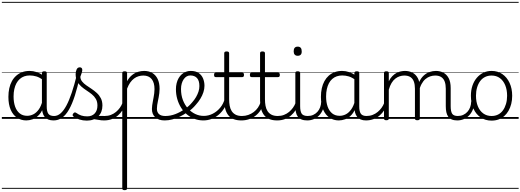

<svg xmlns="http://www.w3.org/2000/svg" viewBox="-20 -1287 5636 2079"><path d="M265 17Q209 17 165 -12Q121 -41 96 -98Q71 -155 71 -238Q71 -288 80.5 -331Q90 -374 109 -408.5Q128 -443 156 -467.5Q184 -492 220 -505.5Q256 -519 301 -519Q339 -519 376 -506.5Q413 -494 448 -470V-419Q409 -449 373.5 -459.5Q338 -470 302 -470Q270 -470 243 -460.5Q216 -451 194.5 -432Q173 -413 158 -385.5Q143 -358 135 -322Q127 -286 127 -242Q127 -180 143.5 -133Q160 -86 193 -59.5Q226 -33 274 -33Q308 -33 340.5 -49Q373 -65 399.5 -101.5Q426 -138 442 -202L461 -159Q440 -85 406 -47Q372 -9 335 4Q298 17 265 17ZM560 17Q527 17 502.5 7Q478 -3 463 -22Q448 -41 441 -69Q434 -97 434 -132V-495Q434 -506 440.5 -510.5Q447 -515 461 -515Q474 -515 480 -510.5Q486 -506 486 -496V-133Q486 -81 503 -56Q520 -31 566 -31Q573 -31 577.5 -23.5Q582 -16 581.5 -7Q581 2 576 9.5Q571 17 560 17ZM0 747H622V757H0ZM0 -20H622V0H0ZM0 -505H622V-500H0ZM0 -1267H622V-1257H0Z M560 17Q547 17 541.5 9.5Q536 2 537.5 -7Q539 -16 546.5 -23.5Q554 -31 566 -31Q603 -31 636 -59.5Q669 -88 699 -144Q729 -200 757 -283.5Q785 -367 812 -476Q815 -487 824 -488Q833 -489 841 -483.5Q849 -478 846 -467Q820 -343 790.5 -251.5Q761 -160 727 -100.5Q693 -41 652 -12Q611 17 560 17ZM622 747V757ZM622 -20V0ZM622 -505V-500ZM622 -1267V-1257Z M1109 17Q1076 17 1049.5 11.5Q1023 6 998 3.5Q973 1 944 12L965 -11Q1002 -25 1027.5 -29Q1053 -33 1073.5 -32Q1094 -31 1115 -31Q1124 -31 1128 -23.5Q1132 -16 1130.5 -7Q1129 2 1123.5 9.5Q1118 17 1109 17ZM920 19Q878 19 840 7Q802 -5 773 -27Q767 -33 766.5 -41.5Q766 -50 774 -59Q781 -68 788.5 -69.5Q796 -71 805 -65Q833 -45 860.5 -36Q888 -27 925 -27Q976 -27 1005.5 -58.5Q1035 -90 1035 -144Q1035 -186 1018 -215.5Q1001 -245 974 -266.5Q947 -288 917 -307.5Q887 -327 860 -350.5Q833 -374 816 -406Q799 -438 799 -485Q799 -511 809.5 -534.5Q820 -558 844 -558Q857 -558 864 -550.5Q871 -543 871 -530Q871 -519 865.5 -499.5Q860 -480 850 -456Q851 -427 869 -404.5Q887 -382 914 -363.5Q941 -345 971 -325Q1001 -305 1028 -280.5Q1055 -256 1072 -223Q1089 -190 1089 -144Q1089 -71 1043 -26Q997 19 920 19ZM622 747H1172V757H622ZM622 -20H1172V0H622ZM622 -505H1172V-500H622ZM622 -1267H1172V-1257H622Z M1107 17Q1096 17 1090.5 9.5Q1085 2 1085.5 -7Q1086 -16 1093 -23.5Q1100 -31 1113 -31Q1150 -31 1181 -43Q1212 -55 1236 -75Q1260 -95 1278 -120Q1296 -145 1306 -172Q1310 -183 1319 -182.5Q1328 -182 1334 -174.5Q1340 -167 1337 -157Q1326 -124 1306 -93Q1286 -62 1257.5 -37Q1229 -12 1191 2.5Q1153 17 1107 17ZM1172 747V757ZM1172 -20V0ZM1172 -505V-500ZM1172 -1267V-1257Z M1329 772Q1316 772 1310 767.5Q1304 763 1304 753V-496Q1304 -506 1310.5 -510.5Q1317 -515 1330 -515Q1344 -515 1350 -510.5Q1356 -506 1356 -496V-408Q1380 -450 1410.5 -474.5Q1441 -499 1474.5 -509Q1508 -519 1541 -519Q1592 -519 1629.5 -496.5Q1667 -474 1687.5 -431Q1708 -388 1708 -325Q1708 -301 1705 -278Q1702 -255 1698 -233Q1694 -211 1689.5 -190Q1685 -169 1682 -148.5Q1679 -128 1679 -109Q1679 -72 1701.5 -51.5Q1724 -31 1769 -31Q1778 -31 1782.5 -23.5Q1787 -16 1786.5 -7Q1786 2 1780 9.5Q1774 17 1762 17Q1699 17 1662 -16Q1625 -49 1625 -107Q1625 -126 1628 -146.5Q1631 -167 1635 -188.5Q1639 -210 1643 -232Q1647 -254 1650 -276.5Q1653 -299 1653 -322Q1653 -393 1622 -431Q1591 -469 1532 -469Q1506 -469 1480.5 -461.5Q1455 -454 1432 -437Q1409 -420 1390 -393Q1371 -366 1356 -327V753Q1356 763 1349.5 767.5Q1343 772 1329 772ZM1172 747H1826V757H1172ZM1172 -20H1826V0H1172ZM1172 -505H1826V-500H1172ZM1172 -1267H1826V-1257H1172Z M1764 17Q1751 17 1745.5 9.5Q1740 2 1741.5 -7Q1743 -16 1750.5 -23.5Q1758 -31 1770 -31Q1826 -31 1880 -52Q1934 -73 1978 -105Q1986 -110 1992.5 -107Q1999 -104 2003.5 -96.5Q2008 -89 2008 -80.5Q2008 -72 2001 -67Q1967 -43 1927 -24Q1887 -5 1845.5 6Q1804 17 1764 17ZM1826 747V757ZM1826 -20V0ZM1826 -505V-500ZM1826 -1267V-1257Z M1981 -106Q2004 -122 2024.5 -140.5Q2045 -159 2062 -180Q2086 -207 2103 -236.5Q2120 -266 2129.5 -295.5Q2139 -325 2139 -355Q2139 -414 2113 -442Q2087 -470 2041 -470Q2031 -470 2025.5 -477.5Q2020 -485 2021 -494.5Q2022 -504 2028 -511.5Q2034 -519 2045 -519Q2098 -519 2131 -496.5Q2164 -474 2179 -437Q2194 -400 2194 -358Q2194 -324 2182.5 -288.5Q2171 -253 2150 -218.5Q2129 -184 2100 -152Q2081 -129 2057.5 -108Q2034 -87 2009 -69ZM1826 747H2270V757H1826ZM1826 -20H2270V0H1826ZM1826 -505H2270V-500H1826ZM1826 -1267H2270V-1257H1826Z M2182 17Q2131 17 2086 0Q2041 -17 2004 -48Q1967 -79 1940.5 -121.5Q1914 -164 1899.5 -214.5Q1885 -265 1885 -321Q1885 -355 1892.5 -385.5Q1900 -416 1914 -440.5Q1928 -465 1948 -482.5Q1968 -500 1992.5 -509.5Q2017 -519 2045 -519Q2056 -519 2061 -511.5Q2066 -504 2065 -494.5Q2064 -485 2058 -477.5Q2052 -470 2041 -470Q2019 -470 2001 -459.5Q1983 -449 1969.5 -429.5Q1956 -410 1948 -383Q1940 -356 1940 -323Q1940 -257 1960.5 -203.5Q1981 -150 2016 -111.5Q2051 -73 2094.5 -52.5Q2138 -32 2186 -32Q2238 -32 2284.5 -56Q2331 -80 2365 -121.5Q2399 -163 2413 -216Q2415 -225 2423.5 -226Q2432 -227 2439.5 -221.5Q2447 -216 2444 -203Q2433 -155 2408 -115Q2383 -75 2348 -45Q2313 -15 2270.5 1Q2228 17 2182 17ZM2270 747V757ZM2270 -20V0ZM2270 -505V-500ZM2270 -1267V-1257Z M2594 17Q2543 17 2507.5 2Q2472 -13 2450.5 -41.5Q2429 -70 2418.5 -110Q2408 -150 2408 -201V-452H2317Q2306 -452 2302 -458Q2298 -464 2298 -476Q2298 -489 2302 -494.5Q2306 -500 2317 -500H2408V-711Q2408 -721 2414.5 -725.5Q2421 -730 2434 -730Q2447 -730 2454 -725.5Q2461 -721 2461 -711V-500H2602Q2613 -500 2617.5 -494.5Q2622 -489 2622 -476Q2622 -464 2617.5 -458Q2613 -452 2602 -452H2461V-213Q2461 -175 2467 -142Q2473 -109 2488.5 -84.5Q2504 -60 2531 -45.5Q2558 -31 2601 -31Q2611 -31 2616 -23.5Q2621 -16 2620.5 -7Q2620 2 2613.5 9.5Q2607 17 2594 17ZM2270 747H2658V757H2270ZM2270 -20H2658V0H2270ZM2270 -505H2658V-500H2270ZM2270 -1267H2658V-1257H2270Z M2593 17Q2582 17 2576.5 9.5Q2571 2 2571.5 -7Q2572 -16 2579 -23.5Q2586 -31 2599 -31Q2636 -31 2668.5 -42.5Q2701 -54 2727.5 -74Q2754 -94 2773 -121.5Q2792 -149 2802 -182Q2805 -193 2814.5 -192Q2824 -191 2830.5 -184Q2837 -177 2834 -167Q2822 -125 2800 -91.5Q2778 -58 2746.5 -33.5Q2715 -9 2676 4Q2637 17 2593 17ZM2658 747V757ZM2658 -20V0ZM2658 -505V-500ZM2658 -1267V-1257Z M2982 17Q2931 17 2895.5 2Q2860 -13 2838.5 -41.5Q2817 -70 2806.5 -110Q2796 -150 2796 -201V-452H2705Q2694 -452 2690 -458Q2686 -464 2686 -476Q2686 -489 2690 -494.5Q2694 -500 2705 -500H2796V-711Q2796 -721 2802.5 -725.5Q2809 -730 2822 -730Q2835 -730 2842 -725.5Q2849 -721 2849 -711V-500H2990Q3001 -500 3005.5 -494.5Q3010 -489 3010 -476Q3010 -464 3005.5 -458Q3001 -452 2990 -452H2849V-213Q2849 -175 2855 -142Q2861 -109 2876.5 -84.5Q2892 -60 2919 -45.5Q2946 -31 2989 -31Q2999 -31 3004 -23.5Q3009 -16 3008.5 -7Q3008 2 3001.5 9.5Q2995 17 2982 17ZM2658 747H3046V757H2658ZM2658 -20H3046V0H2658ZM2658 -505H3046V-500H2658ZM2658 -1267H3046V-1257H2658Z M2981 17Q2970 17 2964.5 9.5Q2959 2 2959.5 -7Q2960 -16 2967 -23.5Q2974 -31 2987 -31Q3024 -31 3055 -43Q3086 -55 3110 -75Q3134 -95 3152 -120Q3170 -145 3180 -172Q3184 -183 3193 -182.5Q3202 -182 3208 -174.5Q3214 -167 3211 -157Q3200 -124 3180 -93Q3160 -62 3131.5 -37Q3103 -12 3065 2.5Q3027 17 2981 17ZM3046 747V757ZM3046 -20V0ZM3046 -505V-500ZM3046 -1267V-1257Z M3308 17Q3270 17 3244.5 6.5Q3219 -4 3204.5 -24Q3190 -44 3184 -72.5Q3178 -101 3178 -137V-496Q3178 -506 3184 -510.5Q3190 -515 3203 -515Q3217 -515 3223.5 -510.5Q3230 -506 3230 -496V-137Q3230 -82 3246.5 -56.5Q3263 -31 3314 -31Q3323 -31 3327.5 -23.5Q3332 -16 3331.5 -7Q3331 2 3325.5 9.5Q3320 17 3308 17ZM3204 -683Q3182 -683 3171 -695.5Q3160 -708 3160 -732Q3160 -757 3171 -769.5Q3182 -782 3204 -782Q3225 -782 3236 -769.5Q3247 -757 3247 -732Q3248 -707 3236.5 -695Q3225 -683 3204 -683ZM3046 747H3371V757H3046ZM3046 -20H3371V0H3046ZM3046 -505H3371V-500H3046ZM3046 -1267H3371V-1257H3046Z M3306 17Q3295 17 3289.5 9.5Q3284 2 3284.5 -7Q3285 -16 3292 -23.5Q3299 -31 3312 -31Q3345 -31 3371.5 -43Q3398 -55 3417 -76Q3436 -97 3446.5 -125Q3457 -153 3458 -186Q3459 -198 3468 -201.5Q3477 -205 3485.5 -201.5Q3494 -198 3493 -186Q3492 -142 3477.5 -104.5Q3463 -67 3438.5 -40Q3414 -13 3380 2Q3346 17 3306 17ZM3371 747V757ZM3371 -20V0ZM3371 -505V-500ZM3371 -1267V-1257Z M3648 17Q3593 17 3549 -12Q3505 -41 3480 -98Q3455 -155 3455 -238Q3455 -288 3464.5 -331Q3474 -374 3493 -408.5Q3512 -443 3539.5 -467.5Q3567 -492 3603.5 -505.5Q3640 -519 3685 -519Q3723 -519 3759.5 -506.5Q3796 -494 3832 -470V-419Q3792 -449 3757 -459.5Q3722 -470 3686 -470Q3654 -470 3626.5 -460.5Q3599 -451 3577.5 -432Q3556 -413 3541.5 -385.5Q3527 -358 3519 -322Q3511 -286 3511 -242Q3511 -180 3527.5 -133Q3544 -86 3576.5 -59.5Q3609 -33 3658 -33Q3692 -33 3724 -49Q3756 -65 3782.5 -101.5Q3809 -138 3826 -202L3844 -159Q3823 -85 3789.5 -47Q3756 -9 3718.5 4Q3681 17 3648 17ZM3944 17Q3910 17 3886 7Q3862 -3 3847 -22Q3832 -41 3824.5 -69Q3817 -97 3817 -132V-495Q3817 -506 3824 -510.5Q3831 -515 3845 -515Q3858 -515 3864 -510.5Q3870 -506 3870 -496V-133Q3870 -81 3887 -56Q3904 -31 3950 -31Q3957 -31 3961 -23.5Q3965 -16 3964.5 -7Q3964 2 3959.5 9.5Q3955 17 3944 17ZM3371 747H4006V757H3371ZM3371 -20H4006V0H3371ZM3371 -505H4006V-500H3371ZM3371 -1267H4006V-1257H3371Z M3941 17Q3930 17 3924.5 9.5Q3919 2 3919.5 -7Q3920 -16 3927 -23.5Q3934 -31 3947 -31Q3984 -31 4015 -43Q4046 -55 4070 -75Q4094 -95 4112 -120Q4130 -145 4140 -172Q4144 -183 4153 -182.5Q4162 -182 4168 -174.5Q4174 -167 4171 -157Q4160 -124 4140 -93Q4120 -62 4091.5 -37Q4063 -12 4025 2.5Q3987 17 3941 17ZM4006 747V757ZM4006 -20V0ZM4006 -505V-500ZM4006 -1267V-1257Z M4933 17Q4896 17 4871.5 6.5Q4847 -4 4833 -24Q4819 -44 4813 -72.5Q4807 -101 4807 -137V-326Q4807 -371 4795.5 -403Q4784 -435 4758.5 -452Q4733 -469 4692 -469Q4665 -469 4638 -460Q4611 -451 4587 -431Q4563 -411 4544.5 -377Q4526 -343 4515 -292H4491Q4498 -354 4518 -397.5Q4538 -441 4567 -468Q4596 -495 4630.5 -507Q4665 -519 4700 -519Q4745 -519 4781 -500Q4817 -481 4838.5 -440.5Q4860 -400 4860 -334V-137Q4860 -82 4875.5 -56.5Q4891 -31 4939 -31Q4948 -31 4952.5 -23.5Q4957 -16 4956.5 -7Q4956 2 4950 9.5Q4944 17 4933 17ZM4163 15Q4150 15 4144 10.5Q4138 6 4138 -4V-496Q4138 -506 4144 -510.5Q4150 -515 4163 -515Q4177 -515 4183.5 -510.5Q4190 -506 4190 -496V-407Q4206 -440 4227.5 -462Q4249 -484 4272.5 -496.5Q4296 -509 4320 -514Q4344 -519 4365 -519Q4410 -519 4446.5 -500Q4483 -481 4504.5 -440.5Q4526 -400 4526 -334V-4Q4526 6 4519.5 10.5Q4513 15 4499 15Q4485 15 4479 10.5Q4473 6 4473 -4V-326Q4473 -371 4461.5 -403Q4450 -435 4424.5 -452Q4399 -469 4357 -469Q4333 -469 4308 -461Q4283 -453 4260.5 -435.5Q4238 -418 4220 -388.5Q4202 -359 4190 -316V-4Q4190 6 4183.5 10.5Q4177 15 4163 15ZM4006 747H4995V757H4006ZM4006 -20H4995V0H4006ZM4006 -505H4995V-500H4006ZM4006 -1267H4995V-1257H4006Z M4930 17Q4919 17 4913.5 9.5Q4908 2 4908.5 -7Q4909 -16 4916 -23.5Q4923 -31 4936 -31Q4969 -31 4995.5 -43Q5022 -55 5041 -76Q5060 -97 5070.5 -125Q5081 -153 5082 -186Q5083 -198 5092 -201.5Q5101 -205 5109.5 -201.5Q5118 -198 5117 -186Q5116 -142 5101.5 -104.5Q5087 -67 5062.5 -40Q5038 -13 5004 2Q4970 17 4930 17ZM4995 747V757ZM4995 -20V0ZM4995 -505V-500ZM4995 -1267V-1257Z M5303 19Q5235 19 5184.5 -15.5Q5134 -50 5106.5 -110.5Q5079 -171 5079 -250Q5079 -310 5095.5 -359Q5112 -408 5142.5 -444Q5173 -480 5213.5 -499.5Q5254 -519 5303 -519Q5369 -519 5419 -485Q5469 -451 5497.5 -390Q5526 -329 5526 -250Q5526 -202 5515.5 -161Q5505 -120 5486 -87Q5467 -54 5440 -30Q5413 -6 5378.5 6.5Q5344 19 5303 19ZM5303 -31Q5342 -31 5373 -46.5Q5404 -62 5425.5 -91.5Q5447 -121 5459 -161.5Q5471 -202 5471 -250Q5471 -315 5450.5 -364.5Q5430 -414 5392.5 -441.5Q5355 -469 5303 -469Q5264 -469 5232.5 -453.5Q5201 -438 5179.5 -409Q5158 -380 5146 -339.5Q5134 -299 5134 -250Q5134 -185 5154.5 -135.5Q5175 -86 5213 -58.5Q5251 -31 5303 -31ZM4995 747H5596V757H4995ZM4995 -20H5596V0H4995ZM4995 -505H5596V-500H4995ZM4995 -1267H5596V-1257H4995Z"/></svg>

Font: Playwrite VN Guides
Style: Regular
Weight: 400
Designer: Veronika Burian, José Scaglione
Foundry: TypeTogether
Version: Version 1.003